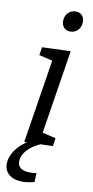

<svg xmlns="http://www.w3.org/2000/svg" viewBox="-118 -794 510 1056"><g transform="rotate(10 136.5 -265.5)"><path d="M264 -702Q264 -674 247 -656Q230 -638 204 -638Q182 -638 169 -652Q156 -666 156 -689Q156 -716 173 -734Q190 -752 216 -752Q238 -752 251 -738.5Q264 -725 264 -702ZM226 -532 152 -64 227 -46 220 -1 151 1Q104 22 78 52Q52 82 52 113Q52 164 122 164Q138 164 157 161L155 211Q117 221 90 221Q42 221 14.5 199Q-13 177 -13 138Q-13 104 10 67.5Q33 31 76 3H61L135 -463L60 -481L67 -526Z"/></g></svg>

Font: Bitter Pro
Style: Italic
Weight: 400
Italic angle: -9°
Designer: Sol Matas, and Bitter project Authors
Foundry: Sol Matas
Version: Version 1.010